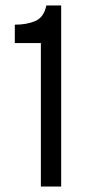

<svg xmlns="http://www.w3.org/2000/svg" viewBox="-20 -680 334 700"><path d="M129 0V-523H34V-590Q78 -590 109 -603.5Q140 -617 149 -660H203V0Z"/></svg>

Font: Bricolage Grotesque 10pt Light
Style: Regular
Weight: 300
Designer: Mathieu Triay
Foundry: Atelier Triay
Version: Version 1.000; ttfautohint (v1.8.4.7-5d5b);gftools[0.9.32]